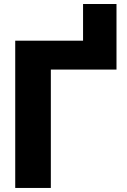

<svg xmlns="http://www.w3.org/2000/svg" viewBox="-20 -928 626 948"><path d="M231 0H55.2V-727.1H390.1V-908.2H555.2V-584.5H231Z"/></svg>

Font: My Font
Style: Regular
Weight: 500
Designer: Rasmus Andersson
Foundry: rsms
Version: Version 0.001